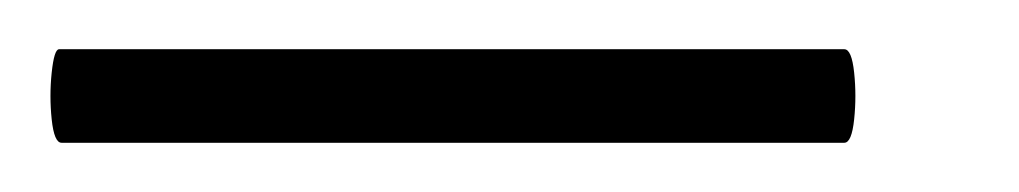

<svg xmlns="http://www.w3.org/2000/svg" viewBox="-32 17 414 78"><path d="M-7 75Q-10 75 -11 65.5Q-12 56 -11 46.5Q-10 37 -8 37H311Q314 37 315 46.5Q316 56 315 65.5Q314 75 311 75Z"/></svg>

Font: Cormorant Garamond Light
Style: Italic
Weight: 300
Italic angle: -10°
Designer: Christian Thalmann (Catharsis Fonts)
Foundry: Catharsis Fonts
Version: Version 4.001